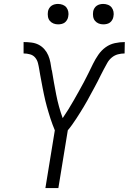

<svg xmlns="http://www.w3.org/2000/svg" viewBox="-20 -957 655 977"><path d="M211 0 259 -294Q253 -308 247.5 -323Q242 -338 237 -353Q232 -368 227.5 -383.5Q223 -399 218.5 -414.5Q214 -430 210.5 -445.5Q207 -461 203.5 -477Q200 -493 197 -509Q194 -525 191 -541Q188 -557 185 -573Q182 -589 179.5 -605Q177 -621 173 -636.5Q169 -652 159 -664Q149 -676 133 -680.5Q117 -685 100 -685V-743Q120 -743 140 -740.5Q160 -738 176.5 -729.5Q193 -721 205.5 -707Q218 -693 225.5 -675.5Q233 -658 236.5 -639Q240 -620 243 -600L244 -599Q254 -537 266 -475.5Q278 -414 299 -356Q314 -378 328 -400.5Q342 -423 355 -446Q368 -469 381 -492Q394 -515 406.5 -538.5Q419 -562 430.5 -585.5Q442 -609 453.5 -632.5Q465 -656 480.5 -678.5Q496 -701 517.5 -716.5Q539 -732 564.5 -737.5Q590 -743 615 -743L614 -685Q597 -685 580 -680.5Q563 -676 549 -664.5Q535 -653 526 -637Q517 -621 508.5 -605Q500 -589 492 -573Q484 -557 476 -541Q468 -525 459 -509Q450 -493 441.5 -477Q433 -461 424.5 -445.5Q416 -430 406.5 -414.5Q397 -399 387.5 -383.5Q378 -368 368 -353Q358 -338 347.5 -323Q337 -308 325 -294L277 0ZM506 -833Q493 -833 482 -837.5Q471 -842 463.5 -851Q456 -860 454 -872.5Q452 -885 454 -898Q455 -906 460 -914.5Q465 -923 472.5 -928Q480 -933 488.5 -935Q497 -937 505 -937Q518 -937 529.5 -932.5Q541 -928 548 -919Q555 -910 557.5 -897.5Q560 -885 557 -872Q556 -864 551 -855.5Q546 -847 539 -842Q532 -837 523 -835Q514 -833 506 -833ZM276 -833Q263 -833 252 -837.5Q241 -842 233.5 -851Q226 -860 224 -872.5Q222 -885 224 -898Q225 -906 230 -914.5Q235 -923 242.5 -928Q250 -933 258.5 -935Q267 -937 275 -937Q288 -937 299.5 -932.5Q311 -928 318 -919Q325 -910 327.5 -897.5Q330 -885 327 -872Q326 -864 321 -855.5Q316 -847 309 -842Q302 -837 293 -835Q284 -833 276 -833Z"/></svg>

Font: Iosevka Light Extended
Style: Italic
Weight: 300
Width: 7
Italic angle: -9°
Monospace: yes
Designer: Belleve Invis
Foundry: Belleve Invis
Version: Version 32.5.0; ttfautohint (v1.8.4)